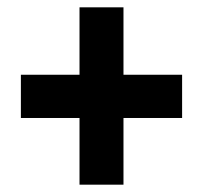

<svg xmlns="http://www.w3.org/2000/svg" viewBox="-20 -616 555 524"><path d="M317 -412V-596H197V-412H37V-294H197V-112H317V-294H477V-412Z"/></svg>

Font: Noto Sans Thai Looped Condensed ExtraBold
Style: Regular
Weight: 800
Width: 3
Designer: Sasikarn Vongin, Ben Mitchell
Foundry: The Fontpad Ltd
Version: Version 1.001